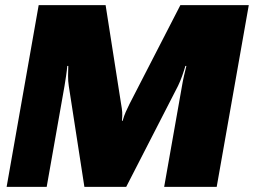

<svg xmlns="http://www.w3.org/2000/svg" viewBox="-20 -731 998 751"><path d="M5.9 0H162.6L232.4 -395Q235.4 -413.1 238.5 -434.3Q241.7 -455.6 243.2 -473.1H247.1Q246.6 -455.6 246.3 -434.3Q246.1 -413.1 249 -395L310.1 0H473.6L676.3 -395Q685.1 -413.1 692.6 -434.3Q700.2 -455.6 705.1 -473.1H709Q704.6 -455.6 699.7 -434.3Q694.8 -413.1 691.9 -395L622.1 0H827.6L953.1 -710.9H685.5L486.8 -324.7Q478 -306.6 471.9 -293.2Q465.8 -279.8 459.5 -258.3H457Q459 -279.8 458 -293Q457 -306.2 453.6 -324.7L393.1 -710.9H131.3Z"/></svg>

Font: Roboto Flex
Style: wght 1000 wdth 100 opsz 14.0 GRAD 0.00 slnt -10.00 XTRA 468 XOPQ 96 YOPQ 79 YTLC 514 YTUC 712 YTAS 750 YTDE -203.00 YTFI 738
Weight: 1000
Italic angle: -10°
Designer: Berlow after Robertson
Foundry: Google
Version: Version 3.100